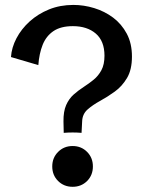

<svg xmlns="http://www.w3.org/2000/svg" viewBox="-20 -735 579 768"><path d="M234.9 -203.6 233.9 -249.5Q233.4 -289.1 244.6 -314.7Q255.9 -340.3 274.7 -356.9Q293.5 -373.5 314.7 -387.2Q335.9 -400.9 354.7 -416.3Q373.5 -431.6 385.7 -454.3Q397.9 -477.1 397.9 -512.2Q397.9 -570.8 363.3 -600.6Q328.6 -630.4 271.5 -630.4Q223.1 -630.4 193.8 -610.6Q164.6 -590.8 150.6 -555.7Q136.7 -520.5 133.3 -474.6L23.9 -506.8Q26.4 -544.9 45.9 -582Q65.4 -619.1 98.6 -649.2Q131.8 -679.2 176 -697.3Q220.2 -715.3 273.4 -715.3Q315.4 -715.3 356.9 -702.6Q398.4 -689.9 432.4 -664.6Q466.3 -639.2 487.1 -600.3Q507.8 -561.5 507.8 -508.8Q507.8 -456.1 488 -422.9Q468.3 -389.6 439.2 -368.7Q410.2 -347.7 380.6 -331.5Q351.1 -315.4 330.3 -297.1Q309.6 -278.8 308.6 -249.5L306.2 -203.6Q288.6 -205.1 270.5 -205.1Q252.4 -205.1 234.9 -203.6ZM270.5 12.2Q235.8 12.2 212.4 -11Q189 -34.2 189 -69.3Q189 -104 212.4 -127.4Q235.8 -150.9 270.5 -150.9Q305.2 -150.9 328.4 -127.4Q351.6 -104 351.6 -69.3Q351.6 -34.2 328.4 -11Q305.2 12.2 270.5 12.2Z"/></svg>

Font: Schibsted Grotesk Medium
Style: Regular
Weight: 500
Designer: Bakken & Baeck AS, Henrik Kongsvoll
Foundry: Schibsted ASA
Version: Version 1.100;gftools[0.9.25]